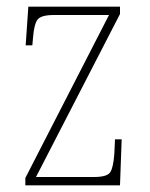

<svg xmlns="http://www.w3.org/2000/svg" viewBox="-20 -556 449 576"><path d="M56 0V-22L307 -511H142Q103 -511 92.5 -497Q82 -483 79 -442L77 -420H57L65 -536H340V-514L88 -25H262Q301 -25 310.5 -39Q320 -53 323 -95L325 -138H345L340 0Z"/></svg>

Font: Noto Serif Ethiopic Condensed Thin
Style: Regular
Weight: 100
Width: 3
Designer: Monotype Design Team
Foundry: Monotype Imaging Inc.
Version: Version 2.102; ttfautohint (v1.8.4.7-5d5b)